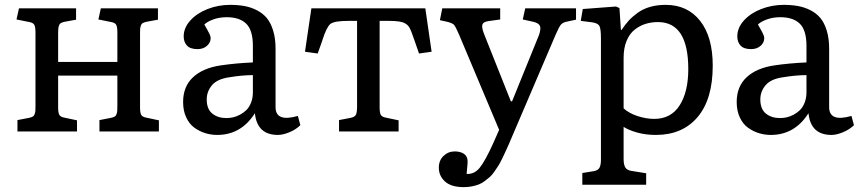

<svg xmlns="http://www.w3.org/2000/svg" viewBox="-20 -541 3538 790"><path d="M51.8 0V-46.9L100.1 -56.2Q109.4 -58.1 115 -61.5Q120.6 -64.9 122.8 -72Q125 -79.1 125.5 -85Q126 -90.8 126 -104V-407.2Q126 -429.7 121.3 -438.5Q116.7 -447.3 101.1 -450.2L47.9 -460.9L58.1 -506.8H293V-460L245.1 -451.2Q235.8 -449.2 230.2 -445.8Q224.6 -442.4 222.4 -435.1Q220.2 -427.7 219.7 -421.9Q219.2 -416 219.2 -402.8V-286.1H462.9V-407.2Q462.9 -429.7 458.3 -438.5Q453.6 -447.3 438 -450.2L384.8 -460.9L395 -506.8H629.9V-460L582 -451.2Q572.8 -449.2 567.1 -445.8Q561.5 -442.4 559.3 -435.1Q557.1 -427.7 556.6 -421.9Q556.2 -416 556.2 -402.8V-100.1Q556.2 -77.6 560.8 -68.8Q565.4 -60.1 581.1 -57.1L633.8 -45.9V0H389.2V-46.9L437 -56.2Q446.3 -58.1 451.9 -61.5Q457.5 -64.9 459.7 -72Q461.9 -79.1 462.4 -85Q462.9 -90.8 462.9 -104V-230H219.2V-100.1Q219.2 -77.6 223.9 -68.8Q228.5 -60.1 244.1 -57.1L296.9 -45.9V0Z M873.5 14.2Q848.1 14.2 824.5 6.8Q800.8 -0.5 779.8 -15.6Q758.8 -30.8 746.1 -58.1Q733.4 -85.4 733.4 -121.1Q733.4 -185.1 774.2 -223.1Q814.9 -261.2 888.7 -272Q947.8 -280.8 1020.5 -284.2V-352.1Q1020.5 -416.5 993.2 -443.4Q965.8 -470.2 912.6 -470.2Q882.3 -470.2 857.2 -460.9Q832 -451.7 820.8 -439.9Q821.8 -438 826.9 -429.2Q832 -420.4 834.2 -416.3Q836.4 -412.1 840.1 -405Q843.8 -397.9 845.2 -392.8Q846.7 -387.7 846.7 -383.8Q846.7 -365.7 831.5 -352.3Q816.4 -338.9 792.5 -338.9Q762.7 -338.9 749.3 -353.5Q735.8 -368.2 735.8 -391.1Q735.8 -426.3 762.7 -456.3Q789.6 -486.3 833.7 -503.7Q877.9 -521 926.8 -521Q959.5 -521 986.1 -516.1Q1012.7 -511.2 1037.1 -498.8Q1061.5 -486.3 1077.9 -466.6Q1094.2 -446.8 1104 -414.8Q1113.8 -382.8 1113.8 -340.8V-100.1Q1113.8 -37.6 1205.6 -64L1215.8 -25.9Q1196.8 -7.3 1170.2 3.4Q1143.6 14.2 1123.5 14.2Q1037.6 14.2 1028.8 -75.2Q972.2 14.2 873.5 14.2ZM911.6 -55.2Q924.8 -55.2 938.5 -58.1Q952.1 -61 967 -68.8Q981.9 -76.7 993.7 -88.1Q1005.4 -99.6 1012.9 -118.7Q1020.5 -137.7 1020.5 -161.1V-231.9Q977.5 -231.9 923.8 -223.1Q874.5 -216.3 852.5 -190.7Q830.6 -165 830.6 -131.8Q830.6 -92.3 853.5 -73.7Q876.5 -55.2 911.6 -55.2Z M1375 0V-46.9L1422.9 -56.2Q1440.4 -59.6 1444.8 -69.6Q1449.2 -79.6 1449.2 -104V-455.1H1413.1Q1355 -455.1 1339.4 -442.4Q1323.7 -429.7 1306.6 -376Q1305.7 -373 1305.2 -371.6Q1304.7 -370.1 1303.7 -367.4Q1302.7 -364.7 1302.2 -362.8L1287.1 -320.8L1234.9 -328.1L1261.2 -506.8H1730L1755.9 -328.1L1704.1 -320.8L1688 -367.2Q1671.4 -417.5 1663.6 -429.2Q1650.9 -448.7 1621.6 -452.6Q1606 -455.1 1578.1 -455.1H1542V-100.1Q1542 -77.6 1546.6 -68.8Q1551.3 -60.1 1566.9 -57.1L1620.1 -45.9V0Z M1888.7 229Q1836.4 229 1811 205.8Q1785.6 182.6 1785.6 148.9Q1785.6 119.1 1804.9 100.6Q1824.2 82 1851.1 82Q1872.6 82 1887.2 90.8Q1901.9 99.6 1903.8 118.2Q1904.8 128.9 1899.9 174.8Q1932.1 176.3 1954.1 148.9Q1976.1 121.6 2008.8 49.8L2033.7 -6.8L1868.7 -398.9Q1866.2 -404.3 1861.8 -413.8Q1857.4 -423.3 1856 -426.3Q1854.5 -429.2 1851.1 -434.6Q1847.7 -439.9 1844.7 -441.9Q1841.8 -443.8 1836.7 -446Q1831.5 -448.2 1824.7 -450.2L1790 -458L1799.8 -506.8H2038.1V-460.9L1989.7 -454.1Q1969.2 -451.2 1965.1 -440.7Q1960.9 -430.2 1970.7 -403.8L2082 -124H2086.9L2197.8 -397Q2206.5 -422.9 2201.7 -434.3Q2196.8 -445.8 2174.8 -451.2L2130.9 -460.9L2141.1 -506.8H2350.1V-460L2313 -452.1Q2295.4 -448.7 2287.6 -439.2Q2279.8 -429.7 2266.1 -397.9L2072.8 54.2Q2064 73.7 2059.1 84.5Q2054.2 95.2 2045.7 112.8Q2037.1 130.4 2030.8 140.4Q2024.4 150.4 2014.6 164.6Q2004.9 178.7 1996.1 186.5Q1987.3 194.3 1975.1 203.6Q1962.9 212.9 1950.2 217.8Q1937.5 222.7 1921.9 225.8Q1906.2 229 1888.7 229Z M2376 219.2V170.9L2423.8 163.1Q2440.4 160.2 2446.5 149.2Q2452.6 138.2 2452.6 116.2V-383.8Q2452.6 -420.4 2446.8 -433.1Q2440.9 -445.8 2416 -449.2L2369.6 -455.1L2377.9 -503.9L2514.6 -514.2L2528.8 -507.8L2534.7 -418H2537.6Q2552.2 -439.9 2566.9 -456.1Q2581.5 -472.2 2603.3 -488Q2625 -503.9 2654.1 -512.5Q2683.1 -521 2718.8 -521Q2809.1 -521 2860.8 -455.1Q2912.6 -389.2 2912.6 -271Q2912.6 -132.8 2850.3 -59.3Q2788.1 14.2 2678.7 14.2Q2636.2 14.2 2601.1 4.2Q2565.9 -5.9 2545.9 -19V112.8Q2545.9 137.2 2553 148.2Q2560.1 159.2 2577.6 162.1L2638.7 171.9V219.2ZM2671.9 -51.8Q2740.7 -51.8 2776.4 -107.4Q2812 -163.1 2812 -256.8Q2812 -450.2 2687 -450.2Q2659.7 -450.2 2635.7 -442.6Q2611.8 -435.1 2591.1 -418.7Q2570.3 -402.3 2558.1 -372.8Q2545.9 -343.3 2545.9 -303.2V-95.2Q2567.4 -75.2 2603 -63.5Q2638.7 -51.8 2671.9 -51.8Z M3151.4 14.2Q3126 14.2 3102.3 6.8Q3078.6 -0.5 3057.6 -15.6Q3036.6 -30.8 3023.9 -58.1Q3011.2 -85.4 3011.2 -121.1Q3011.2 -185.1 3052 -223.1Q3092.8 -261.2 3166.5 -272Q3225.6 -280.8 3298.3 -284.2V-352.1Q3298.3 -416.5 3271 -443.4Q3243.7 -470.2 3190.4 -470.2Q3160.2 -470.2 3135 -460.9Q3109.9 -451.7 3098.6 -439.9Q3099.6 -438 3104.7 -429.2Q3109.9 -420.4 3112.1 -416.3Q3114.3 -412.1 3117.9 -405Q3121.6 -397.9 3123 -392.8Q3124.5 -387.7 3124.5 -383.8Q3124.5 -365.7 3109.4 -352.3Q3094.2 -338.9 3070.3 -338.9Q3040.5 -338.9 3027.1 -353.5Q3013.7 -368.2 3013.7 -391.1Q3013.7 -426.3 3040.5 -456.3Q3067.4 -486.3 3111.6 -503.7Q3155.8 -521 3204.6 -521Q3237.3 -521 3263.9 -516.1Q3290.5 -511.2 3314.9 -498.8Q3339.4 -486.3 3355.7 -466.6Q3372.1 -446.8 3381.8 -414.8Q3391.6 -382.8 3391.6 -340.8V-100.1Q3391.6 -37.6 3483.4 -64L3493.7 -25.9Q3474.6 -7.3 3448 3.4Q3421.4 14.2 3401.4 14.2Q3315.4 14.2 3306.6 -75.2Q3250 14.2 3151.4 14.2ZM3189.5 -55.2Q3202.6 -55.2 3216.3 -58.1Q3230 -61 3244.9 -68.8Q3259.8 -76.7 3271.5 -88.1Q3283.2 -99.6 3290.8 -118.7Q3298.3 -137.7 3298.3 -161.1V-231.9Q3255.4 -231.9 3201.7 -223.1Q3152.3 -216.3 3130.4 -190.7Q3108.4 -165 3108.4 -131.8Q3108.4 -92.3 3131.3 -73.7Q3154.3 -55.2 3189.5 -55.2Z"/></svg>

Font: Literata Book
Style: Regular
Weight: 400
Designer: Latin by Veronika Burian and Jose Scaglione. Greek by Irene Vlachou. Cyrillic by Vera Evstafieva
Foundry: TypeTogether
Version: Version 2.003;PS 002.003;hotconv 1.0.88;makeotf.lib2.5.64775